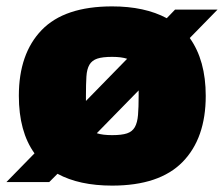

<svg xmlns="http://www.w3.org/2000/svg" viewBox="-28 -570 701 601"><path d="M80 -90Q31 -158 31 -270Q31 -402 102.5 -476Q174 -550 323 -550Q425 -550 494 -513L520 -540H653L566 -451Q616 -381 616 -270Q616 -137 543.5 -63Q471 11 323 11Q220 11 152 -26L126 0H-8ZM323 -147Q353 -147 369.5 -152.5Q386 -158 394 -172Q402 -186 404 -210Q406 -234 406 -270V-287L275 -153Q293 -147 323 -147ZM241 -254 370 -386Q352 -392 323 -392Q293 -392 276.5 -386.5Q260 -381 252 -367.5Q244 -354 242.5 -330.5Q241 -307 241 -270Z"/></svg>

Font: Encode Sans Narrow
Style: Black
Weight: 900
Designer: Pablo Impallari, Andres Torresi
Foundry: Pablo Impallari, Andres Torresi
Version: Version 1.000; ttfautohint (v1.00) -l 8 -r 50 -G 200 -x 14 -